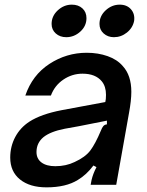

<svg xmlns="http://www.w3.org/2000/svg" viewBox="-20 -795 631 826"><path d="M24 -117Q24 -165 45.5 -205.5Q67 -246 107 -272Q157 -304 245 -321L433 -356Q436 -367 436 -387Q436 -423 418 -445Q391 -478 335 -478Q290 -478 252.5 -452.5Q215 -427 199 -384H89Q119 -472 192.5 -520Q266 -568 353 -568Q402 -568 443 -553.5Q484 -539 508 -511Q545 -471 545 -400Q545 -363 535 -309L480 0H370L374 -21Q380 -47 395 -76L382 -83Q352 -43 315 -21Q264 11 180 11Q108 11 66 -23Q24 -57 24 -117ZM301 -98Q347 -119 368.5 -147.5Q390 -176 414 -233Q419 -246 424.5 -252.5Q430 -259 440 -260V-276L319 -252L258 -241Q197 -229 167 -205Q137 -180 137 -141Q137 -112 158.5 -96Q180 -80 218 -80Q264 -80 301 -98ZM202 -692Q202 -726 228.5 -750.5Q255 -775 289 -775Q317 -775 334.5 -759Q352 -743 352 -717Q352 -683 325.5 -659Q299 -635 265 -635Q238 -635 220 -651Q202 -667 202 -692ZM408 -692Q408 -726 434.5 -750.5Q461 -775 495 -775Q526 -775 543.5 -755Q561 -735 557 -705Q551 -675 526 -655Q501 -635 470 -635Q444 -635 426 -651Q408 -667 408 -692Z"/></svg>

Font: Open Sauce Sans Medium Italic
Style: Regular
Weight: 500
Italic angle: -10°
Designer: Alfredo Marco Pradil
Foundry: Creative Sauce Fz LLC
Version: Version 1.477